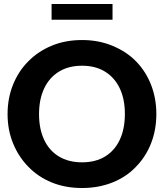

<svg xmlns="http://www.w3.org/2000/svg" viewBox="-20 -936 823 964"><path d="M392 8Q308 8 239.5 -20Q171 -48 122 -99Q73 -149 45.5 -216.5Q18 -284 18 -363Q18 -443 45.5 -511Q73 -579 122 -628Q171 -678 239.5 -706.5Q308 -735 392 -735Q475 -735 545 -706Q615 -677 663 -628Q712 -578 738.5 -510Q765 -442 765 -364Q765 -284 738.5 -216.5Q712 -149 663 -99Q615 -48 545 -20Q475 8 392 8ZM392 -121Q460 -121 508 -150.5Q556 -180 581.5 -234.5Q607 -289 607 -364Q607 -438 581.5 -492Q556 -546 508 -576Q460 -606 392 -606Q324 -606 275.5 -576Q227 -546 201.5 -491.5Q176 -437 176 -363Q176 -289 201.5 -234.5Q227 -180 275.5 -150.5Q324 -121 392 -121ZM239 -837V-916H545V-837Z"/></svg>

Font: Aleo ExtraBold
Style: Regular
Weight: 800
Designer: Alessio Laiso
Foundry: Alessio Laiso
Version: Version 2.001;gftools[0.9.29]